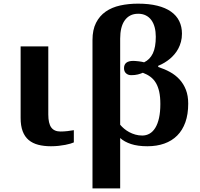

<svg xmlns="http://www.w3.org/2000/svg" viewBox="-20 -790 1096 1050"><path d="M244.1 -536.1V-164.1Q244.1 -115.2 260.3 -93Q276.4 -70.8 311 -70.8Q329.1 -70.8 348.6 -73Q368.2 -75.2 383.8 -78.1V-11.2Q377.4 -8.3 365.5 -4.6Q353.5 -1 337.2 2.2Q320.8 5.4 300.8 7.6Q280.8 9.8 258.8 9.8Q219.7 9.8 189 1.7Q158.2 -6.3 136.7 -24.4Q115.2 -42.5 104 -72.3Q92.8 -102.1 92.8 -145V-536.1Z M485.8 240.2V-570.8Q485.8 -627 505.1 -665Q524.4 -703.1 558.1 -726.6Q591.8 -750 637.2 -760Q682.6 -770 734.9 -770Q794.9 -770 840.1 -758.8Q885.3 -747.6 915.3 -726.3Q945.3 -705.1 960.2 -674.6Q975.1 -644 975.1 -606Q975.1 -581.5 969.5 -561Q963.9 -540.5 954.8 -523.7Q945.8 -506.8 934.1 -493.2Q922.4 -479.5 910.2 -469.2Q881.3 -444.8 845.2 -430.2V-423.8Q879.9 -412.6 909.7 -396.2Q939.5 -379.9 961.7 -355.7Q983.9 -331.5 996.6 -299.1Q1009.3 -266.6 1009.3 -223.1Q1009.3 -165 993.7 -121.3Q978 -77.6 949 -48.6Q919.9 -19.5 878.7 -4.9Q837.4 9.8 786.1 9.8Q733.4 9.8 696.5 -2.4Q659.7 -14.6 637.2 -35.2V240.2ZM758.3 -48.8Q779.8 -48.8 797.9 -59.1Q815.9 -69.3 829.1 -90.6Q842.3 -111.8 849.6 -144.3Q856.9 -176.8 856.9 -221.2Q856.9 -260.7 850.6 -288.8Q844.2 -316.9 832.3 -336.9Q820.3 -356.9 802.5 -370.1Q784.7 -383.3 761.2 -392.1Q749 -386.7 733.6 -382.8Q718.3 -378.9 697.3 -378.9Q680.7 -378.9 669.4 -388.9Q658.2 -398.9 658.2 -417Q658.2 -457 709 -457Q714.4 -457 722.4 -456.3Q730.5 -455.6 739.3 -454.6Q748 -453.6 755.9 -452.1Q763.7 -450.7 768.1 -449.2Q799.8 -464.4 815.9 -498Q832 -531.7 832 -588.9Q832 -617.2 825.9 -640.4Q819.8 -663.6 807.6 -680.2Q795.4 -696.8 777.3 -705.8Q759.3 -714.8 735.8 -714.8Q710.9 -714.8 692.6 -705.3Q674.3 -695.8 661.9 -678.2Q649.4 -660.6 643.3 -635.5Q637.2 -610.4 637.2 -579.1V-107.9Q646.5 -96.7 658.9 -86.2Q671.4 -75.7 686.8 -67.4Q702.1 -59.1 720 -54Q737.8 -48.8 758.3 -48.8Z"/></svg>

Font: Droid Serif
Style: Bold
Weight: 700
Designer: Monotype Design team
Foundry: Monotype Imaging Inc.
Version: Version 1.03